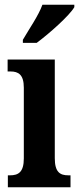

<svg xmlns="http://www.w3.org/2000/svg" viewBox="-20 -786 332 806"><path d="M76 -619V-606H134C188 -646 272 -721 292 -756V-766H158C142 -721 102 -664 76 -619ZM13 0H276V-50H267C232 -50 210 -63 210 -122V-536H12V-486H24C57 -486 80 -473 80 -418V-121C80 -63 57 -50 22 -50H13Z"/></svg>

Font: Noto Serif Khmer ExtraCondensed
Style: Bold
Weight: 700
Width: 2
Designer: Danh Hong and the Monotype Design Team
Foundry: Monotype Imaging Inc.
Version: Version 2.004